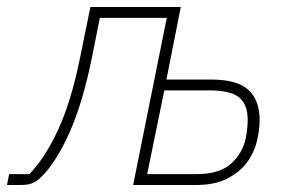

<svg xmlns="http://www.w3.org/2000/svg" viewBox="-67 -528 827 548"><path d="M-41 -31H17Q62 -78 99 -158Q136 -238 161 -361L191 -508H449L408 -301H535Q610 -301 642 -271.5Q674 -242 674 -186Q674 -155 665.5 -122Q657 -89 636 -62Q615 -35 580 -17.5Q545 0 492 0H313L409 -477H218L195 -362Q169 -234 131.5 -150Q94 -66 52 -24Q38 -10 25 -5Q12 0 -8 0H-47ZM493 -31Q559 -31 592 -60.5Q625 -90 634 -132Q637 -146 638.5 -160.5Q640 -175 640 -186Q640 -229 616 -249.5Q592 -270 530 -270H402L353 -31Z"/></svg>

Font: IBM Plex Sans ExtLt
Style: Italic
Weight: 200
Italic angle: -11°
Designer: Mike Abbink, Paul van der Laan, Pieter van Rosmalen
Foundry: Bold Monday
Version: Version 3.005